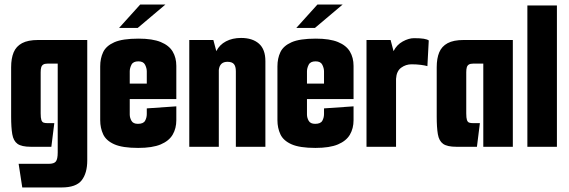

<svg xmlns="http://www.w3.org/2000/svg" viewBox="-20 -646 2503 845"><path d="M78 179 62 75H194Q218 75 226 64.5Q234 54 234 25V-366H189Q177 -366 170.5 -362Q164 -358 161.5 -350Q159 -342 159 -328V-147Q159 -127 162 -118Q165 -109 171.5 -106.5Q178 -104 190 -104H219L206 0H116Q75 0 57 -13Q39 -26 34 -55.5Q29 -85 29 -132V-350Q29 -389 40 -415.5Q51 -442 77 -456Q103 -470 148 -470H364V60Q364 116 339.5 147.5Q315 179 251 179Z M588 5Q519 5 483 -11Q447 -27 434 -55Q421 -83 421 -117V-354Q421 -389 434 -416.5Q447 -444 483 -460Q519 -476 590 -476Q651 -476 687.5 -461Q724 -446 740 -419Q756 -392 756 -356V-271L626 -262V-332Q626 -346 618.5 -361Q611 -376 589 -376Q566 -376 558.5 -361Q551 -346 551 -332V-142Q551 -128 558.5 -114.5Q566 -101 587 -101Q611 -101 618.5 -114.5Q626 -128 626 -144V-169L756 -178V-117Q756 -81 740 -53.5Q724 -26 687.5 -10.5Q651 5 588 5ZM436 -210V-278H756V-210ZM504 -523 597 -626H708L586 -523Z M813 -470H919L932 -421Q946 -449 974.5 -464Q1003 -479 1041 -479Q1091 -479 1119.5 -454Q1148 -429 1148 -377V0H1018V-332Q1018 -354 1009.5 -364Q1001 -374 981 -374Q964 -374 954.5 -365Q945 -356 943 -338V0H813Z M1368 5Q1299 5 1263 -11Q1227 -27 1214 -55Q1201 -83 1201 -117V-354Q1201 -389 1214 -416.5Q1227 -444 1263 -460Q1299 -476 1370 -476Q1431 -476 1467.5 -461Q1504 -446 1520 -419Q1536 -392 1536 -356V-271L1406 -262V-332Q1406 -346 1398.5 -361Q1391 -376 1369 -376Q1346 -376 1338.5 -361Q1331 -346 1331 -332V-142Q1331 -128 1338.5 -114.5Q1346 -101 1367 -101Q1391 -101 1398.5 -114.5Q1406 -128 1406 -144V-169L1536 -178V-117Q1536 -81 1520 -53.5Q1504 -26 1467.5 -10.5Q1431 5 1368 5ZM1216 -210V-278H1536V-210ZM1284 -523 1377 -626H1488L1366 -523Z M1593 0V-470H1699L1712 -421Q1726 -449 1752.5 -463.5Q1779 -478 1802 -478Q1830 -478 1845 -475.5Q1860 -473 1867 -468L1861 -355Q1851 -358 1832.5 -360.5Q1814 -363 1791 -363Q1766 -363 1745.5 -348Q1725 -333 1723 -299V0Z M1989 0Q1948 0 1930 -13Q1912 -26 1907 -55.5Q1902 -85 1902 -132V-350Q1902 -389 1913 -415.5Q1924 -442 1950 -456Q1976 -470 2021 -470H2237V0H2107V-366H2062Q2050 -366 2043.5 -362Q2037 -358 2034.5 -350Q2032 -342 2032 -328V-147Q2032 -127 2035 -118Q2038 -109 2044.5 -106.5Q2051 -104 2063 -104H2092L2079 0Z M2301 -622H2431V0H2301Z"/></svg>

Font: Smooch Sans ExtraBold
Style: Regular
Weight: 800
Designer: Robert E. Leuschke
Foundry: Robert E. Leuschke
Version: Version 1.010